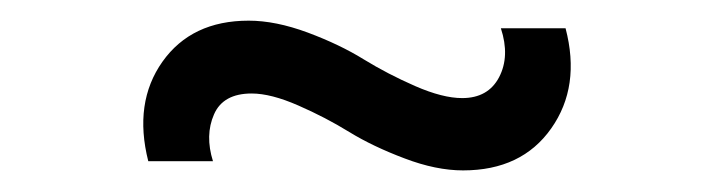

<svg xmlns="http://www.w3.org/2000/svg" viewBox="-20 -406 684 184"><path d="M423.8 -242.7Q397.9 -242.7 367.7 -254.2Q337.4 -265.6 314.7 -279.5Q292 -293.5 265.9 -304.9Q239.7 -316.4 221.2 -316.4Q193.8 -316.4 185.1 -296.4Q176.3 -276.4 184.1 -251.5H122.1Q107.9 -307.6 135.7 -346.9Q163.6 -386.2 218.3 -386.2Q244.1 -386.2 274.9 -374.8Q305.7 -363.3 328.6 -349.1Q351.6 -335 377.9 -323.5Q404.3 -312 422.9 -312Q447.8 -312 458.3 -332Q468.8 -352.1 460 -378.9H522Q536.6 -323.2 508.3 -283Q480 -242.7 423.8 -242.7Z"/></svg>

Font: Manrope Light
Style: Regular
Weight: 300
Designer: Mikhail Sharanda
Foundry: Mikhail Sharanda
Version: Version 4.505;FEAKit 1.0